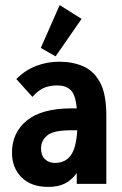

<svg xmlns="http://www.w3.org/2000/svg" viewBox="-20 -721 478 753"><path d="M169 12Q102 12 64.5 -25.5Q27 -63 27 -122Q27 -201 85.5 -248.5Q144 -296 261 -296Q269 -296 281 -296Q276 -351 256.5 -368.5Q237 -386 205 -386Q177 -386 154 -377Q131 -368 107 -341L44 -411Q79 -446 122 -462.5Q165 -479 212 -479Q265 -479 306.5 -461Q348 -443 372.5 -397.5Q397 -352 397 -268V0H281V-42Q259 -13 233 -0.5Q207 12 169 12ZM141 -139Q141 -111 156.5 -96.5Q172 -82 195 -82Q236 -82 257.5 -111.5Q279 -141 283 -210Q276 -210 269.5 -210Q263 -210 258 -210Q190 -210 165.5 -190Q141 -170 141 -139ZM198 -500 140 -533 214 -701 300 -647Z"/></svg>

Font: Inconsolata SemiCondensed ExtraBold
Style: Regular
Weight: 800
Width: 4
Monospace: yes
Designer: Raph Levien, Cyreal, Brenton Simpson
Foundry: Raph Levien, Cyreal, Google
Version: Version 3.100; ttfautohint (v1.8.4.7-5d5b)